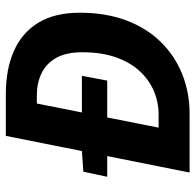

<svg xmlns="http://www.w3.org/2000/svg" viewBox="-26 -666 692 681"><g transform="rotate(-90 320.5 -326.0)"><path d="M33.5 -292.2 51.5 -376.9 125.8 -382H391.7L374.6 -292.2ZM48.6 0 178.6 -651.8H327.4Q414.3 -651.8 479.2 -623.4Q544.1 -595 579.8 -536.7Q615.4 -478.4 615.4 -389.1Q615.4 -296.8 588 -224.3Q560.6 -151.8 511.5 -102Q462.4 -52.2 397.2 -26.1Q332 0 256.8 0ZM207.8 -110H254.1Q298.1 -110 337.8 -126.8Q377.5 -143.7 408.7 -177.6Q439.9 -211.6 457.5 -262.3Q475.2 -313.1 475.2 -380.4Q475.2 -438 454.9 -473.6Q434.6 -509.1 400.1 -525.4Q365.6 -541.8 323.8 -541.8H293.3Z"/></g></svg>

Font: Source Sans 3
Style: Italic
Weight: 200
Italic angle: -11°
Designer: Paul D. Hunt
Foundry: Adobe
Version: Version 3.046;hotconv 1.0.118;makeotfexe 2.5.65603